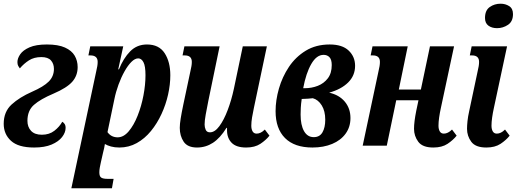

<svg xmlns="http://www.w3.org/2000/svg" viewBox="-20 -786 2788 1036"><path d="M164 10Q79 10 39.5 -26Q0 -62 0 -118Q0 -183 42.5 -222Q85 -261 153 -291Q215 -318 243 -346Q271 -374 271 -414Q271 -442 255 -460Q239 -478 203 -478Q164 -478 136.5 -460.5Q109 -443 87 -417Q83 -422 78.5 -430Q74 -438 74 -451Q74 -471 89 -493Q104 -515 139 -530.5Q174 -546 233 -546Q294 -546 330.5 -529.5Q367 -513 383 -485.5Q399 -458 399 -424Q399 -378 370 -345Q341 -312 269 -281Q198 -251 163 -220Q128 -189 128 -134Q128 -101 147.5 -80Q167 -59 206 -59Q246 -59 273.5 -80.5Q301 -102 316 -129Q322 -126 328 -118Q334 -110 334 -96Q334 -71 315 -46.5Q296 -22 258.5 -6Q221 10 164 10Z M365 230 499 -400Q503 -417 505 -429Q507 -441 507 -452Q507 -487 468 -487H457L467 -536H645L618 -412H622Q646 -472 682.5 -509Q719 -546 773 -546Q838 -546 868.5 -499Q899 -452 899 -380Q899 -330 887 -276Q875 -222 851.5 -171Q828 -120 794.5 -79Q761 -38 718 -14Q675 10 624 10Q599 10 579 4.5Q559 -1 546 -9Q543 12 536 38L524 91Q521 104 518.5 118Q516 132 516 144Q516 166 526.5 172.5Q537 179 559 179H593L584 230ZM615 -45Q647 -45 674.5 -77.5Q702 -110 722.5 -161.5Q743 -213 754 -271Q765 -329 765 -380Q765 -430 754 -450.5Q743 -471 726 -471Q708 -471 689 -452Q670 -433 652 -401Q634 -369 619.5 -329.5Q605 -290 597 -250L560 -73Q580 -45 615 -45Z M1043 10Q992 10 971 -21.5Q950 -53 950 -96Q950 -116 955 -147Q960 -178 969 -221L1007 -400Q1011 -417 1013 -429Q1015 -441 1015 -452Q1015 -487 977 -487H965L975 -536H1165L1104 -241Q1096 -201 1090 -168Q1084 -135 1084 -114Q1084 -99 1090 -85.5Q1096 -72 1113 -72Q1139 -72 1163.5 -105Q1188 -138 1208.5 -192Q1229 -246 1242 -307L1290 -536H1420L1350 -204Q1344 -177 1340 -152Q1336 -127 1336 -108Q1336 -89 1343 -77Q1350 -65 1365 -65Q1387 -65 1409 -87L1434 -54Q1415 -30 1385 -10Q1355 10 1308 10Q1255 10 1230 -15.5Q1205 -41 1205 -83V-96H1202Q1168 -41 1129 -15.5Q1090 10 1043 10Z M1666 10Q1569 10 1518 -41Q1467 -92 1467 -186Q1467 -245 1485 -308Q1503 -371 1539 -425Q1575 -479 1630 -512.5Q1685 -546 1759 -546Q1827 -546 1861.5 -513Q1896 -480 1896 -431Q1896 -378 1858.5 -341Q1821 -304 1756 -286Q1810 -274 1840.5 -237.5Q1871 -201 1871 -149Q1871 -101 1845 -65Q1819 -29 1772.5 -9.5Q1726 10 1666 10ZM1726 -490Q1688 -490 1659.5 -440.5Q1631 -391 1616 -310H1624Q1662 -310 1695 -323Q1728 -336 1749 -363.5Q1770 -391 1770 -435Q1770 -464 1758 -477Q1746 -490 1726 -490ZM1673 -46Q1705 -46 1720 -72Q1735 -98 1735 -140Q1735 -187 1716 -217.5Q1697 -248 1668 -256Q1645 -253 1608 -252Q1604 -224 1603 -204Q1602 -184 1602 -168Q1602 -111 1620.5 -78.5Q1639 -46 1673 -46Z M2318 10Q2260 10 2237 -21Q2214 -52 2214 -91Q2214 -128 2226 -188L2238 -245H2118L2067 0H1937L2022 -400Q2026 -417 2028 -429Q2030 -441 2030 -452Q2030 -487 1992 -487H1980L1990 -536H2180L2132 -303H2251L2300 -536H2430L2359 -204Q2353 -177 2349.5 -152Q2346 -127 2346 -108Q2346 -89 2353 -77Q2360 -65 2375 -65Q2397 -65 2419 -87L2444 -54Q2425 -30 2395 -10Q2365 10 2318 10Z M2662 -634Q2634 -634 2615.5 -647.5Q2597 -661 2597 -689Q2597 -730 2622.5 -748Q2648 -766 2681 -766Q2707 -766 2727.5 -753Q2748 -740 2748 -710Q2748 -670 2721 -652Q2694 -634 2662 -634ZM2604 10Q2546 10 2523 -21Q2500 -52 2500 -91Q2500 -108 2502.5 -132.5Q2505 -157 2512 -188L2557 -400Q2561 -417 2563 -429Q2565 -441 2565 -452Q2565 -487 2527 -487H2515L2525 -536H2716L2645 -204Q2639 -177 2635.5 -152Q2632 -127 2632 -108Q2632 -89 2639 -77Q2646 -65 2661 -65Q2683 -65 2705 -87L2730 -54Q2711 -30 2681 -10Q2651 10 2604 10Z"/></svg>

Font: Noto Serif ExtraCondensed
Style: Bold Italic
Weight: 700
Width: 2
Italic angle: -12°
Designer: Monotype Design Team
Foundry: Monotype Imaging Inc.
Version: Version 2.013; ttfautohint (v1.8.4.7-5d5b)